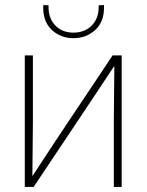

<svg xmlns="http://www.w3.org/2000/svg" viewBox="-20 -739 581 759"><path d="M78 0V-520H110V-255L108 -44H109Q154 -113 192 -170.5Q230 -228 266.5 -282.5Q303 -337 341.5 -394.5Q380 -452 425 -520H461V0H430V-271L432 -477H431Q391 -417 339 -338.5Q287 -260 228.5 -173Q170 -86 113 0ZM270 -588Q219 -588 183.5 -622Q148 -656 151 -719L172 -718Q170 -669 197.5 -639.5Q225 -610 270 -610Q316 -610 344 -639.5Q372 -669 370 -718L391 -719Q394 -656 358 -622Q322 -588 270 -588Z"/></svg>

Font: Murecho ExtraLight
Style: Regular
Weight: 200
Designer: Neil Summerour
Foundry: Positype
Version: Version 1.010; ttfautohint (v1.8.3)